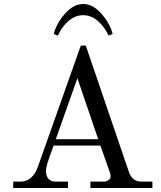

<svg xmlns="http://www.w3.org/2000/svg" viewBox="-20 -940 804 960"><path d="M396 -920Q445 -920 488 -870.5Q531 -821 543 -770L523 -762Q502 -807 469 -835.5Q436 -864 396 -864Q356 -864 323 -835.5Q290 -807 269 -762L249 -770Q261 -821 304 -870.5Q347 -920 396 -920ZM259 -244H471L367 -549ZM46 0V-32H83Q142 -32 169 -105L384 -712H409L626 -76Q644 -32 686 -32H742V0H432V-32H498Q513 -32 523 -39.5Q533 -47 533 -57Q533 -70 529 -79L482 -212H248L224 -145Q210 -105 210 -87Q210 -32 259 -32H320V0Z"/></svg>

Font: Old Standard TT
Style: Regular
Weight: 400
Designer: Alexey Kryukov <alexios@thessalonica.org.ru>
Version: Version 2.2